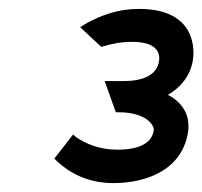

<svg xmlns="http://www.w3.org/2000/svg" viewBox="-20 -860 454 431"><path d="M102 -504 108 -498C136 -472 177 -449 234 -449C311 -449 389 -480 402 -563C408 -603 388 -631 357 -647C384 -663 407 -688 413 -725C416 -743 424 -840 292 -840C245 -840 207 -826 173 -807L160 -799L207 -755L212 -756C231 -762 252 -766 277 -766C319 -766 341 -751 337 -723C332 -690 299 -678 257 -678H215L240 -608H246C308 -608 327 -579 325 -567C321 -539 293 -524 243 -524C204 -524 173 -537 151 -552L144 -558Z"/></svg>

Font: Charger Pro
Style: ExBdExtObl
Weight: 400
Designer: Jasper
Foundry: Cannot Into Space Fonts
Version: Version 1.09